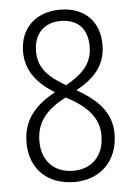

<svg xmlns="http://www.w3.org/2000/svg" viewBox="-53 -764 567 816"><g transform="rotate(-5 230.5 -356.5)"><path d="M233 11C343 11 419 -64 419 -178C419 -273 359 -327 274 -377C354 -421 401 -474 401 -560C401 -663 335 -724 233 -724C132 -724 62 -661 62 -559C62 -479 107 -423 182 -376C96 -330 43 -269 43 -174C43 -60 117 11 233 11ZM232 -402C159 -444 117 -485 117 -556C117 -631 162 -676 232 -676C303 -676 346 -635 346 -558C346 -485 305 -443 232 -402ZM231 -37C150 -37 98 -90 98 -174C98 -259 146 -309 225 -350L244 -340C328 -293 363 -241 363 -177C363 -91 312 -37 231 -37Z"/></g></svg>

Font: Noto Sans Malayalam Condensed Light
Style: Regular
Weight: 300
Width: 3
Designer: Jelle Bosma - Monotype Design Team
Foundry: Monotype Imaging Inc.
Version: Version 2.104